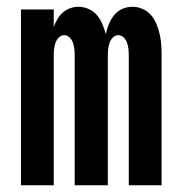

<svg xmlns="http://www.w3.org/2000/svg" viewBox="-20 -548 540 568"><path d="M42 0V-520H139V-468Q143 -480 149.5 -491Q156 -502 165.5 -510.5Q175 -519 187 -523.5Q199 -528 212 -528Q227 -528 242 -521.5Q257 -515 267 -503Q277 -491 283 -476.5Q289 -462 293 -447Q296 -462 302 -476.5Q308 -491 317.5 -503Q327 -515 341.5 -521.5Q356 -528 372 -528Q387 -528 402 -521.5Q417 -515 427 -503Q437 -491 443 -476.5Q449 -462 452.5 -446.5Q456 -431 457 -415.5Q458 -400 458 -384V0H361V-384Q361 -393 360 -402.5Q359 -412 356 -421Q353 -430 346 -437Q339 -444 330 -444Q321 -444 314 -437Q307 -430 304 -421Q301 -412 300 -402.5Q299 -393 299 -384V0H201V-384Q201 -393 200 -402.5Q199 -412 196 -421Q193 -430 186 -437Q179 -444 170 -444Q161 -444 154 -437Q147 -430 144 -421Q141 -412 140 -402.5Q139 -393 139 -384V0Z"/></svg>

Font: Iosevka Fixed
Style: Bold
Weight: 700
Monospace: yes
Designer: Belleve Invis
Foundry: Belleve Invis
Version: Version 32.3.0